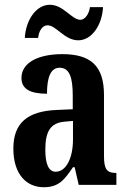

<svg xmlns="http://www.w3.org/2000/svg" viewBox="-20 -775 534 805"><path d="M308 -606C365 -606 408 -670 412 -745H357C354 -718 337 -692 317 -692C281 -692 246 -755 189 -755C131 -755 88 -690 84 -616H140C142 -643 157 -669 179 -669C216 -669 250 -606 308 -606ZM163 10C225 10 249 -19 286 -74H293L310 0H468V-50H465C428 -50 416 -66 416 -121V-377C416 -502 357 -548 241 -548C145 -548 70 -515 70 -448C70 -403 105 -382 177 -382C177 -450 192 -491 230 -491C272 -491 285 -449 285 -374V-317L218 -314C96 -309 36 -260 36 -152C36 -42 93 10 163 10ZM213 -55C183 -55 170 -90 170 -147C170 -222 190 -260 252 -265L286 -268V-191C286 -111 257 -55 213 -55Z"/></svg>

Font: Noto Serif Georgian ExtraCondensed Bold
Style: Regular
Weight: 700
Width: 2
Designer: Monotype Design Team, Akaki Razmadze
Foundry: Google LLC
Version: Version 2.003